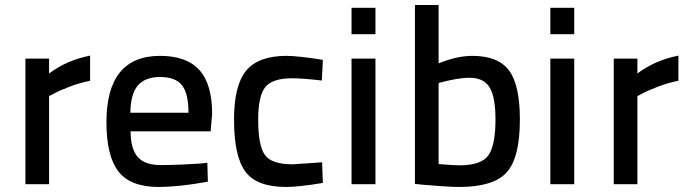

<svg xmlns="http://www.w3.org/2000/svg" viewBox="-20 -732 2736 763"><path d="M81 0V-499H175V-440Q246 -493 338 -511V-411Q297 -403 256.5 -387.5Q216 -372 196 -361L175 -350V0Z M620 -76Q654 -76 700 -78Q746 -80 775 -82L804 -85L806 -10Q692 11 607 11Q497 10 450 -51.5Q403 -113 403 -246Q403 -510 616 -510Q721 -510 772 -454Q823 -398 823 -279L817 -210H499Q499 -141 527 -108.5Q555 -76 620 -76ZM498 -284H729Q729 -361 703 -393.5Q677 -426 616 -426Q557 -426 528 -392.5Q499 -359 498 -284Z M1119 -510Q1141 -510 1177 -506Q1213 -502 1238 -498L1263 -494L1259 -412Q1180 -421 1142 -421Q1062 -421 1034 -385.5Q1006 -350 1006 -257Q1006 -154 1032.5 -116.5Q1059 -79 1143 -79L1260 -87L1263 -5Q1166 11 1117 11Q1001 11 955.5 -49.5Q910 -110 910 -257Q910 -393 958.5 -451.5Q1007 -510 1119 -510Z M1377 0V-499H1472V0ZM1377 -596V-701H1472V-596Z M1857 -510Q1959 -510 2002.5 -452.5Q2046 -395 2046 -257Q2046 -105 1993.5 -47Q1941 11 1805 11Q1780 11 1736 8Q1692 5 1660 2L1629 -1V-712H1723V-480Q1795 -510 1857 -510ZM1805 -75Q1893 -75 1921 -115Q1949 -155 1949 -257Q1949 -347 1925.5 -385Q1902 -423 1846 -423Q1821 -423 1790.5 -417.5Q1760 -412 1742 -407L1723 -402V-80Q1782 -75 1805 -75Z M2167 0V-499H2262V0ZM2167 -596V-701H2262V-596Z M2419 0V-499H2513V-440Q2584 -493 2676 -511V-411Q2635 -403 2594.5 -387.5Q2554 -372 2534 -361L2513 -350V0Z"/></svg>

Font: TitilliumText22L Lt
Style: Medium
Weight: 500
Designer: Campivisivi
Foundry: Campivisivi
Version: 1.000